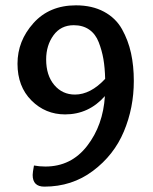

<svg xmlns="http://www.w3.org/2000/svg" viewBox="-20 -693 575 723"><path d="M262.2 -336.9Q320.8 -336.9 376 -396Q375 -438 369.4 -470.5Q363.8 -502.9 351.8 -533.9Q339.8 -564.9 315.9 -581.5Q292 -598.1 257.8 -598.1Q209 -598.1 181.4 -560.1Q153.8 -522 153.8 -469.2Q153.8 -409.2 184.3 -373Q214.8 -336.9 262.2 -336.9ZM266.1 -672.9Q327.1 -672.9 371.6 -648.9Q416 -625 439.5 -583Q462.9 -541 473.4 -492.9Q483.9 -444.8 483.9 -388.2Q483.9 -287.1 446.5 -198Q409.2 -108.9 330.1 -49.6Q251 9.8 147 9.8Q103 9.8 103 -34.2Q103 -43 107.9 -69.8Q127.9 -65.9 150.9 -65.9Q248 -65.9 308.1 -143.6Q368.2 -221.2 375 -331.1Q314 -262.2 225.1 -262.2Q150.9 -262.2 98.4 -314.7Q45.9 -367.2 45.9 -453.1Q45.9 -539.1 106 -606Q166 -672.9 266.1 -672.9Z"/></svg>

Font: Sukar
Style: Bold
Weight: 700
Designer: Dario Muhafara - Ghiath Alsory
Foundry: Dario Muhafara - Ghiath Alsory
Version: Version 1.00 March 27, 2016, initial release